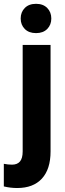

<svg xmlns="http://www.w3.org/2000/svg" viewBox="-55 -761 338 995"><path d="M131.8 -741.2Q168.5 -741.2 189.7 -719.7Q210.9 -698.2 210.9 -665Q210.9 -632.3 189.7 -610.8Q168.5 -589.4 131.8 -589.4Q94.7 -589.4 73.5 -610.8Q52.2 -632.3 52.2 -665Q52.2 -698.2 73.5 -719.7Q94.7 -741.2 131.8 -741.2ZM207 -528.3V23.9Q207 115.7 162.1 164.6Q117.2 213.4 34.2 213.4Q-1 213.4 -35.2 205.1V87.9Q-13.2 92.3 7.3 92.3Q34.7 92.3 48.6 75.7Q62.5 59.1 62.5 23.9V-528.3Z"/></svg>

Font: Robert Sans Black
Style: Regular
Weight: 900
Designer: Christian Robertson (extended by Adam Twardoch)
Foundry: Google
Version: Version 12.135;April 2, 2019;FontCreator 11.5.0.2425 64-bit;